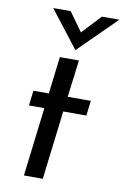

<svg xmlns="http://www.w3.org/2000/svg" viewBox="-92 -878 602 932"><g transform="rotate(10 209.5 -412.5)"><path d="M260 -596 237 -413H351L342 -339H228L187 0H94L135 -339H59L68 -413H144L166 -596ZM419 -825 235 -643H234L93 -825H179L246 -732L333 -825Z"/></g></svg>

Font: Josefin Sans
Style: Italic
Weight: 400
Italic angle: -7°
Designer: Santiago Orozco
Foundry: Typemade
Version: Version 2.000